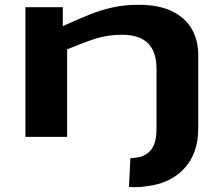

<svg xmlns="http://www.w3.org/2000/svg" viewBox="-20 -571 932 801"><path d="M807 -34Q807 69 748.5 132Q690 195 591 206Q574 209 556 209.5Q538 210 518 209L524 89Q535 88 545 87Q555 86 564 84Q598 74 615.5 46.5Q633 19 633 -35V-284Q633 -426 490 -426Q428 -426 376 -409Q324 -392 260 -365V0H86V-541H242V-462Q301 -489 350.5 -509Q400 -529 449.5 -540Q499 -551 558 -551Q643 -551 698 -524Q753 -497 780 -450Q807 -403 807 -343Z"/></svg>

Font: Georama ExtraExtended SemiBold
Style: Regular
Weight: 600
Width: 8
Designer: Jean-Baptiste Levee
Foundry: Production Type
Version: Version 1.000